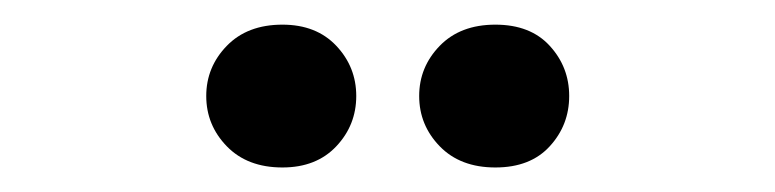

<svg xmlns="http://www.w3.org/2000/svg" viewBox="-20 -642 626 155"><path d="M208 -506.8Q179.7 -506.8 163.1 -523.9Q146.5 -541 146.5 -564.5Q146.5 -587.9 163.1 -605Q179.7 -622.1 208 -622.1Q235.4 -622.1 251.5 -605Q267.6 -587.9 267.6 -564.5Q267.6 -541 251.5 -523.9Q235.4 -506.8 208 -506.8ZM379.9 -506.8Q351.6 -506.8 335 -523.9Q318.4 -541 318.4 -564.5Q318.4 -587.9 335 -605Q351.6 -622.1 379.9 -622.1Q408.2 -622.1 423.8 -605Q439.5 -587.9 439.5 -564.5Q439.5 -541 423.8 -523.9Q408.2 -506.8 379.9 -506.8Z"/></svg>

Font: Crimson Pro SemiBold
Style: Regular
Weight: 600
Designer: Jacques Le Bailly
Foundry: Baron von Fonthausen
Version: Version 1.003